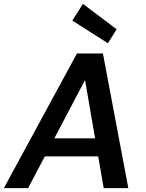

<svg xmlns="http://www.w3.org/2000/svg" viewBox="-40 -978 757 998"><path d="M-20 0 360 -700H495L627 0H499L402 -562L106 0ZM120 -165 168 -259H520L536 -165ZM521 -753 336 -871 391 -958 566 -826Z"/></svg>

Font: DM Sans 11pt SemiBold
Style: Italic
Weight: 600
Italic angle: -10°
Version: Version 4.004;gftools[0.9.30]